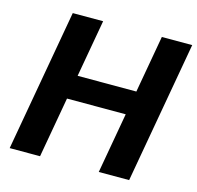

<svg xmlns="http://www.w3.org/2000/svg" viewBox="-103 -808 941 916"><g transform="rotate(15 368.0 -350.0)"><path d="M462 0 586 -700H736L612 0ZM22 0 146 -700H296L172 0ZM205 -299 227 -417H559L537 -299Z"/></g></svg>

Font: DM Sans 17pt Black
Style: Italic
Weight: 900
Italic angle: -10°
Version: Version 4.004;gftools[0.9.30]